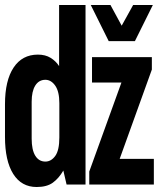

<svg xmlns="http://www.w3.org/2000/svg" viewBox="-20 -740 640 770"><path d="M127 10Q66 10 33 -42.5Q0 -95 0 -191V-322Q0 -417 34.5 -469Q69 -521 132 -521Q162 -521 183 -508Q204 -495 217 -475V-720H323V0H247L234 -56Q216 -25 192 -7.5Q168 10 127 10ZM416 -575 344 -720H423L468 -637L514 -720H593L521 -575ZM338 0V-52L467 -409H349V-511H589V-461L460 -103H597V0ZM162 -92Q185 -92 201.5 -114.5Q218 -137 218 -189V-326Q218 -373 201.5 -396.5Q185 -420 162 -420Q136 -420 121.5 -397Q107 -374 107 -332V-184Q107 -139 121.5 -115.5Q136 -92 162 -92Z"/></svg>

Font: Chivo Mono
Style: Bold
Weight: 700
Monospace: yes
Designer: Hector Gatti
Foundry: Omnibus-Type
Version: Version 1.008; ttfautohint (v1.8.4.7-5d5b)